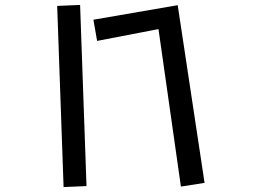

<svg xmlns="http://www.w3.org/2000/svg" viewBox="-20 -735 1040 779"><path d="M212 -711 305 -715 331 20 238 24ZM623 -617 374 -569 359 -655 701 -714 810 7 714 22Z"/></svg>

Font: Stick
Style: Regular
Weight: 400
Designer: Fontworks Inc.
Foundry: Fontworks Inc.
Version: Version 1.100